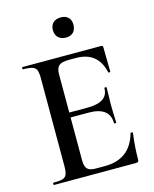

<svg xmlns="http://www.w3.org/2000/svg" viewBox="-121 -901 790 983"><g transform="rotate(-15 273.5 -410.0)"><path d="M493 -157Q501 -157 501 -154Q491 -78 491 -15Q491 -7 488 -3.5Q485 0 476 0H42Q39 0 39 -6Q39 -12 42 -12Q76 -12 91.5 -17Q107 -22 112.5 -36.5Q118 -51 118 -81V-544Q118 -574 112.5 -588Q107 -602 91 -607.5Q75 -613 42 -613Q39 -613 39 -619Q39 -625 42 -625H459Q468 -625 468 -616L470 -486Q470 -484 464.5 -483.5Q459 -483 459 -485Q434 -599 319 -599H279Q242 -599 227.5 -586Q213 -573 213 -541V-338H310Q419 -338 419 -412Q419 -415 425 -415Q431 -415 431 -412L430 -357Q429 -346 429 -325L430 -278Q432 -246 432 -227Q432 -224 426 -224Q420 -224 420 -227Q420 -269 392 -290.5Q364 -312 308 -312H213V-85Q213 -52 225.5 -39Q238 -26 270 -26H319Q453 -26 489 -156Q489 -157 493 -157ZM241 -768Q241 -792 256 -806Q271 -820 297 -820Q322 -820 336 -806Q350 -792 350 -768Q350 -742 336 -727.5Q322 -713 297 -713Q271 -713 256 -727.5Q241 -742 241 -768Z"/></g></svg>

Font: Cormorant SC SemiBold
Style: Regular
Weight: 600
Designer: Christian Thalmann (Catharsis Fonts)
Version: Version 3.000